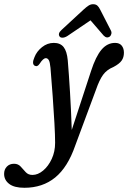

<svg xmlns="http://www.w3.org/2000/svg" viewBox="-138 -646 608 911"><path d="M294 -309Q316.5 -378.5 343.8 -410.5Q371 -442.5 408 -442.5Q429 -442.5 439.5 -429.5Q450 -416.5 450 -396Q450 -374 439.2 -358.5Q428.5 -343 400 -328Q369 -315.5 351.2 -291.2Q333.5 -267 317.5 -220.5L219 44.5Q183.5 147.5 123.8 196.2Q64 245 -22.5 245Q-70.5 245 -94.5 226.5Q-118.5 208 -118.5 179Q-118.5 158 -105.5 144.5Q-92.5 131 -71.5 131Q-52 131 -40 144.2Q-28 157.5 -16 170.8Q-4 184 16 184Q42 184 66.8 163.2Q91.5 142.5 107.5 108Q123.5 73.5 123.5 31.5Q123.5 -4 120.2 -62.5Q117 -121 112 -189.8Q107 -258.5 101.5 -324.5Q99 -351.5 93.5 -360.8Q88 -370 79.5 -370Q67 -370 50 -343.5Q39.5 -327.5 27 -334Q11.5 -342.5 25.5 -374.5Q36 -402 61.2 -422.2Q86.5 -442.5 117.5 -442.5Q148 -442.5 163.8 -422.8Q179.5 -403 183.5 -360Q189 -294.5 194.2 -208Q199.5 -121.5 202.5 -29.5ZM181.5 -475Q169.5 -467.5 159.2 -467.2Q149 -467 145 -472.5Q135 -486.5 153.5 -503.5L259 -601Q271.5 -612.5 281.8 -619.2Q292 -626 303.5 -626Q316.5 -626 323.8 -619.5Q331 -613 337 -601L388 -501.5Q392.5 -493 390.2 -484.8Q388 -476.5 383 -472.5Q368.5 -462.5 354 -477L291.5 -549.5Z"/></svg>

Font: Fraunces 144pt SuperSoft
Style: Italic
Weight: 400
Italic angle: -16°
Version: Version 1.000;[b76b70a41]